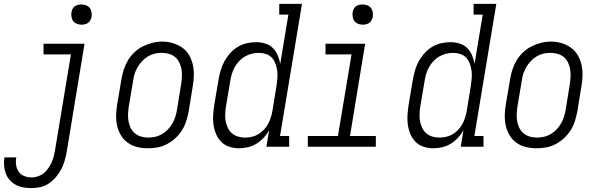

<svg xmlns="http://www.w3.org/2000/svg" viewBox="-60 -755 3080 988"><path d="M103 213Q82 213 61 209.5Q40 206 22 196.5Q4 187 -9.5 172Q-23 157 -30 138Q-37 119 -39 97.5Q-41 76 -37 55Q-37 55 -37 55Q-37 55 -37 55H24Q20 75 23 94.5Q26 114 36.5 129Q47 144 65 151Q83 158 103 158Q119 158 135.5 152.5Q152 147 165 136.5Q178 126 188 111.5Q198 97 205 82Q212 67 216 51Q220 35 223 19L305 -475H164V-530H375L283 28Q279 50 272.5 72.5Q266 95 255 116Q244 137 228 156Q212 175 192 188.5Q172 202 149 207.5Q126 213 103 213ZM359 -628Q347 -628 335.5 -632.5Q324 -637 317 -646Q310 -655 308 -667.5Q306 -680 308 -693Q309 -701 313.5 -709.5Q318 -718 325.5 -723Q333 -728 342 -730Q351 -732 359 -732Q372 -732 383.5 -727.5Q395 -723 402 -714Q409 -705 411 -692.5Q413 -680 411 -667Q409 -659 404.5 -650.5Q400 -642 392.5 -637Q385 -632 376.5 -630Q368 -628 359 -628Z M701 8Q673 8 646 1.5Q619 -5 597.5 -20.5Q576 -36 562.5 -58.5Q549 -81 543 -107Q537 -133 537.5 -161.5Q538 -190 543 -218L565 -348Q569 -373 577 -397.5Q585 -422 598.5 -444.5Q612 -467 632 -486Q652 -505 675.5 -516.5Q699 -528 724 -534.5Q749 -541 775 -541Q803 -541 829.5 -533Q856 -525 877.5 -510Q899 -495 912.5 -472Q926 -449 932 -423Q938 -397 937.5 -368.5Q937 -340 932 -312L911 -182Q906 -157 898.5 -132.5Q891 -108 877 -85.5Q863 -63 843 -44.5Q823 -26 799.5 -13.5Q776 -1 750.5 3.5Q725 8 701 8ZM702 -47Q720 -47 738.5 -51Q757 -55 774 -65Q791 -75 804.5 -89.5Q818 -104 827.5 -120.5Q837 -137 842.5 -155Q848 -173 851 -191L872 -321Q875 -341 876 -360.5Q877 -380 874 -398Q871 -416 863 -433Q855 -450 841 -461.5Q827 -473 809 -478Q791 -483 771 -483Q753 -483 734.5 -478.5Q716 -474 700 -464Q684 -454 670.5 -439.5Q657 -425 647.5 -408.5Q638 -392 632.5 -374.5Q627 -357 625 -339L603 -209Q600 -189 599 -170Q598 -151 601 -132.5Q604 -114 612 -97.5Q620 -81 633.5 -69.5Q647 -58 665 -52.5Q683 -47 702 -47Z M1170 8Q1144 8 1119.5 0Q1095 -8 1078 -25.5Q1061 -43 1051.5 -66Q1042 -89 1038.5 -114Q1035 -139 1037 -165.5Q1039 -192 1043 -218L1065 -348Q1069 -371 1076 -394.5Q1083 -418 1095 -440Q1107 -462 1124.5 -481.5Q1142 -501 1164 -514Q1186 -527 1210 -532.5Q1234 -538 1258 -538Q1282 -538 1305 -531Q1328 -524 1344 -508Q1360 -492 1369 -470.5Q1378 -449 1382 -426L1424 -680H1377V-735H1494L1381 -55H1428V0H1311L1325 -86Q1314 -65 1297 -46.5Q1280 -28 1259.5 -15.5Q1239 -3 1216 2.5Q1193 8 1170 8Q1170 8 1170 8Q1170 8 1170 8ZM1201 -47Q1218 -47 1236 -51Q1254 -55 1269.5 -64.5Q1285 -74 1298 -87.5Q1311 -101 1319.5 -117Q1328 -133 1333.5 -150Q1339 -167 1342 -185L1363 -315Q1366 -334 1367.5 -353.5Q1369 -373 1366.5 -391.5Q1364 -410 1357.5 -427.5Q1351 -445 1339 -458Q1327 -471 1309 -477Q1291 -483 1272 -483Q1254 -483 1235.5 -478.5Q1217 -474 1200.5 -464.5Q1184 -455 1170.5 -440.5Q1157 -426 1147.5 -409Q1138 -392 1133 -374.5Q1128 -357 1125 -339L1103 -209Q1100 -189 1099 -170Q1098 -151 1101 -133Q1104 -115 1112 -98Q1120 -81 1133 -69.5Q1146 -58 1164 -52.5Q1182 -47 1201 -47Z M1524 0V-55H1679L1749 -475H1615V-530H1819L1741 -55H1874V0ZM1806 -628Q1794 -628 1782.5 -632.5Q1771 -637 1764 -646Q1757 -655 1755 -667.5Q1753 -680 1755 -693Q1756 -701 1760.5 -709.5Q1765 -718 1772.5 -723Q1780 -728 1789 -730Q1798 -732 1806 -732Q1819 -732 1830.5 -727.5Q1842 -723 1849 -714Q1856 -705 1858 -692.5Q1860 -680 1858 -667Q1856 -659 1851.5 -650.5Q1847 -642 1839.5 -637Q1832 -632 1823.5 -630Q1815 -628 1806 -628Z M2170 8Q2144 8 2119.5 0Q2095 -8 2078 -25.5Q2061 -43 2051.5 -66Q2042 -89 2038.5 -114Q2035 -139 2037 -165.5Q2039 -192 2043 -218L2065 -348Q2069 -371 2076 -394.5Q2083 -418 2095 -440Q2107 -462 2124.5 -481.5Q2142 -501 2164 -514Q2186 -527 2210 -532.5Q2234 -538 2258 -538Q2282 -538 2305 -531Q2328 -524 2344 -508Q2360 -492 2369 -470.5Q2378 -449 2382 -426L2424 -680H2377V-735H2494L2381 -55H2428V0H2311L2325 -86Q2314 -65 2297 -46.5Q2280 -28 2259.5 -15.5Q2239 -3 2216 2.5Q2193 8 2170 8Q2170 8 2170 8Q2170 8 2170 8ZM2201 -47Q2218 -47 2236 -51Q2254 -55 2269.5 -64.5Q2285 -74 2298 -87.5Q2311 -101 2319.5 -117Q2328 -133 2333.5 -150Q2339 -167 2342 -185L2363 -315Q2366 -334 2367.5 -353.5Q2369 -373 2366.5 -391.5Q2364 -410 2357.5 -427.5Q2351 -445 2339 -458Q2327 -471 2309 -477Q2291 -483 2272 -483Q2254 -483 2235.5 -478.5Q2217 -474 2200.5 -464.5Q2184 -455 2170.5 -440.5Q2157 -426 2147.5 -409Q2138 -392 2133 -374.5Q2128 -357 2125 -339L2103 -209Q2100 -189 2099 -170Q2098 -151 2101 -133Q2104 -115 2112 -98Q2120 -81 2133 -69.5Q2146 -58 2164 -52.5Q2182 -47 2201 -47Z M2701 8Q2673 8 2646 1.5Q2619 -5 2597.5 -20.5Q2576 -36 2562.5 -58.5Q2549 -81 2543 -107Q2537 -133 2537.5 -161.5Q2538 -190 2543 -218L2565 -348Q2569 -373 2577 -397.5Q2585 -422 2598.5 -444.5Q2612 -467 2632 -486Q2652 -505 2675.5 -516.5Q2699 -528 2724 -534.5Q2749 -541 2775 -541Q2803 -541 2829.5 -533Q2856 -525 2877.5 -510Q2899 -495 2912.5 -472Q2926 -449 2932 -423Q2938 -397 2937.5 -368.5Q2937 -340 2932 -312L2911 -182Q2906 -157 2898.5 -132.5Q2891 -108 2877 -85.5Q2863 -63 2843 -44.5Q2823 -26 2799.5 -13.5Q2776 -1 2750.5 3.5Q2725 8 2701 8ZM2702 -47Q2720 -47 2738.5 -51Q2757 -55 2774 -65Q2791 -75 2804.5 -89.5Q2818 -104 2827.5 -120.5Q2837 -137 2842.5 -155Q2848 -173 2851 -191L2872 -321Q2875 -341 2876 -360.5Q2877 -380 2874 -398Q2871 -416 2863 -433Q2855 -450 2841 -461.5Q2827 -473 2809 -478Q2791 -483 2771 -483Q2753 -483 2734.5 -478.5Q2716 -474 2700 -464Q2684 -454 2670.5 -439.5Q2657 -425 2647.5 -408.5Q2638 -392 2632.5 -374.5Q2627 -357 2625 -339L2603 -209Q2600 -189 2599 -170Q2598 -151 2601 -132.5Q2604 -114 2612 -97.5Q2620 -81 2633.5 -69.5Q2647 -58 2665 -52.5Q2683 -47 2702 -47Z"/></svg>

Font: Iosevka Curly Slab LtObl
Style: Regular
Weight: 300
Italic angle: -9°
Monospace: yes
Designer: Belleve Invis
Foundry: Belleve Invis
Version: Version 11.0.0; ttfautohint (v1.8.3)